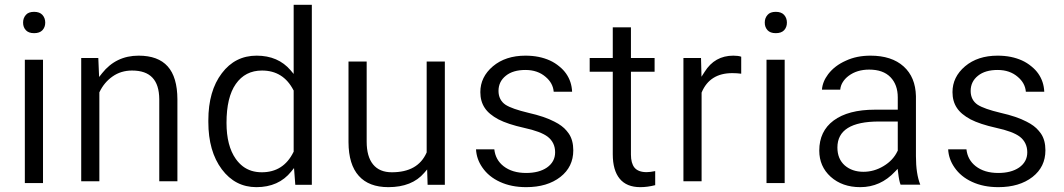

<svg xmlns="http://www.w3.org/2000/svg" viewBox="-20 -770 4433 800"><path d="M159.2 -521V-7.3H83.5V-521ZM76.2 -675.8Q76.2 -680.7 76.9 -685.1Q77.6 -689.5 79.1 -693.6Q80.6 -697.8 82.8 -701.2Q85 -704.6 87.9 -708Q93.3 -714.4 101.8 -717.5Q110.4 -720.7 122.1 -720.7Q145 -720.7 156.7 -708Q168.5 -694.8 168.5 -675.8Q168.5 -656.7 156.7 -644Q145 -631.8 122.1 -631.8Q110.4 -631.8 101.8 -635Q93.3 -638.2 87.9 -644Q82 -650.4 79.1 -658.2Q76.2 -666 76.2 -675.8Z M318.4 -528.3H389.6L392.1 -468.8L393.1 -449.2L405.3 -464.8Q463.4 -538.1 557.6 -538.1Q638.7 -538.1 678.7 -493.4Q718.8 -448.7 719.2 -356.4V-14.6H643.6V-356.9Q643.1 -417 615.2 -446.3Q587.4 -476.1 530.3 -476.1Q483.9 -476.1 448.7 -451.2Q414.1 -426.8 395 -387.2L394 -385.3V-383.8V-14.6H318.4Z M848.1 -261.7V-268.6Q848.1 -391.1 904.3 -464.8Q959.5 -538.1 1049.3 -538.1Q1138.7 -538.1 1190.9 -477.1L1203.6 -461.9V-481.9V-750H1279.3V0H1210.4L1206.5 -51.3L1205.1 -69.8L1193.4 -55.2Q1141.1 9.8 1048.3 9.8Q960 9.8 904.3 -64.5Q848.1 -139.6 848.1 -261.7ZM962.4 -419.9Q923.8 -364.7 923.8 -258.3Q923.8 -162.6 962.4 -107.9Q975.6 -89.4 991.9 -76.9Q1008.3 -64.5 1028.1 -58.3Q1047.9 -52.2 1070.8 -52.2Q1161.1 -52.2 1202.6 -136.2L1203.6 -137.7V-139.6V-391.1V-393.1L1202.6 -394.5Q1160.2 -476.1 1071.8 -476.1Q1001.5 -476.1 962.4 -419.9Z M1759.8 -64 1747.6 -49.8Q1696.8 9.8 1598.1 9.8Q1517.1 9.8 1475.1 -37.1Q1432.6 -84 1432.1 -177.2V-513.7H1507.8V-179.7Q1507.8 -117.7 1534.4 -85Q1561 -52.2 1612.8 -52.2Q1721.2 -52.2 1757.3 -133.8L1757.8 -135.3V-136.7V-513.7H1833.5V0H1761.7L1760.3 -45.4Z M2258.8 -71.8Q2293 -95.7 2293 -135.3Q2293 -155.8 2285.2 -172.1Q2277.3 -188.5 2262.2 -200.2Q2233.4 -222.2 2163.6 -237.3Q2095.7 -252.4 2056.2 -272.9Q2037.1 -283.2 2022.7 -295.2Q2008.3 -307.1 1999.5 -320.8Q1981.4 -348.1 1981.4 -386.2Q1981.4 -449.2 2033.7 -493.7Q2086.4 -538.1 2169.4 -538.1Q2198.7 -538.1 2224.1 -533Q2249.5 -527.8 2271 -518.1Q2292.5 -508.3 2310.5 -493.2Q2327.6 -479.5 2339.1 -462.9Q2350.6 -446.3 2356.7 -427.7Q2362.8 -409.2 2363.8 -387.7H2287.1Q2284.2 -423.8 2253.4 -449.7Q2220.2 -478.5 2169.4 -478.5Q2117.7 -478.5 2087.9 -454.6Q2057.1 -430.2 2057.1 -391.1Q2057.1 -372.6 2064.5 -357.9Q2071.8 -343.3 2086.4 -333.5Q2100.1 -324.7 2123.8 -316.4Q2147.5 -308.1 2182.1 -299.8Q2249 -284.7 2290 -263.2Q2298.3 -259.3 2305.7 -254.6Q2313 -250 2319.3 -245.4Q2325.7 -240.7 2331.1 -235.6Q2336.4 -230.5 2341.1 -224.9Q2345.7 -219.2 2349.6 -213.9Q2359.4 -199.7 2364 -182.1Q2368.7 -164.6 2368.7 -143.6Q2368.7 -74.7 2314.9 -32.7Q2260.3 9.8 2172.4 9.8Q2110.4 9.8 2063 -12.2Q2016.1 -33.7 1989.7 -72.3Q1977.5 -89.8 1970.9 -108.9Q1964.4 -127.9 1963.4 -147.9H2039.6Q2044.4 -104 2078.1 -77.6Q2114.3 -49.3 2172.4 -49.3Q2198.7 -49.3 2220.5 -54.9Q2242.2 -60.5 2258.8 -71.8Z M2533.2 -656.2H2608.9V-535.6V-528.3H2616.2H2707.5V-471.2H2616.2H2608.9V-463.9V-126Q2608.9 -90.3 2623.5 -71.8Q2639.2 -52.7 2674.3 -52.7Q2688 -52.7 2710 -57.1V1.5Q2677.7 9.8 2647.9 9.8Q2590.8 9.8 2562 -25.4Q2533.2 -60.5 2533.2 -127.4V-463.9V-471.2H2525.9H2437V-528.3H2525.9H2533.2V-535.6Z M3068.4 -533.7V-462.9Q3050.8 -465.3 3031.2 -465.3Q2937.5 -465.3 2903.8 -385.3L2903.3 -383.8V-382.3V-14.6H2827.6V-528.3H2900.9L2902.3 -474.6L2902.8 -450.2L2916 -470.7Q2958 -538.1 3035.6 -538.1Q3056.2 -538.1 3068.4 -533.7Z M3249.5 -521V-7.3H3173.8V-521ZM3166.5 -675.8Q3166.5 -680.7 3167.2 -685.1Q3168 -689.5 3169.4 -693.6Q3170.9 -697.8 3173.1 -701.2Q3175.3 -704.6 3178.2 -708Q3183.6 -714.4 3192.1 -717.5Q3200.7 -720.7 3212.4 -720.7Q3235.4 -720.7 3247.1 -708Q3258.8 -694.8 3258.8 -675.8Q3258.8 -656.7 3247.1 -644Q3235.4 -631.8 3212.4 -631.8Q3200.7 -631.8 3192.1 -635Q3183.6 -638.2 3178.2 -644Q3172.4 -650.4 3169.4 -658.2Q3166.5 -666 3166.5 -675.8Z M3814.5 -0.5H3732.4Q3726.1 -16.1 3722.2 -50.8L3720.2 -66.4L3709.5 -55.2Q3648.9 9.8 3564.5 9.8Q3489.3 9.8 3440.9 -33.7Q3393.6 -76.7 3393.6 -142.6Q3393.6 -223.1 3453.1 -267.6Q3514.2 -313 3625.5 -313H3713.4H3720.7V-320.8V-364.3Q3720.7 -417 3690.2 -448.5Q3659.7 -480 3601.6 -480Q3550.8 -480 3516.1 -454.1Q3500.5 -442.4 3491.5 -427.7Q3482.4 -413.1 3481 -396.5H3404.8Q3407.2 -429.7 3430.7 -460.9Q3458 -496.6 3504.4 -517.1Q3527.3 -527.8 3553 -533Q3578.6 -538.1 3606.9 -538.1Q3695.3 -538.1 3745.1 -493.2Q3770 -470.7 3782.7 -439.9Q3795.4 -409.2 3796.4 -369.6V-119.6Q3796.4 -45.4 3814.5 -0.5ZM3500 -80.6Q3530.8 -54.2 3577.6 -54.2Q3622.1 -54.2 3661.6 -78.1Q3701.7 -102.1 3719.7 -140.6L3720.7 -142.1V-143.6V-255.9V-263.7H3713.4H3642.6Q3469.2 -263.7 3469.2 -155.3Q3469.2 -107.9 3500 -80.6Z M4226.1 -71.8Q4260.3 -95.7 4260.3 -135.3Q4260.3 -155.8 4252.4 -172.1Q4244.6 -188.5 4229.5 -200.2Q4200.7 -222.2 4130.9 -237.3Q4063 -252.4 4023.4 -272.9Q4004.4 -283.2 3990 -295.2Q3975.6 -307.1 3966.8 -320.8Q3948.7 -348.1 3948.7 -386.2Q3948.7 -449.2 4001 -493.7Q4053.7 -538.1 4136.7 -538.1Q4166 -538.1 4191.4 -533Q4216.8 -527.8 4238.3 -518.1Q4259.8 -508.3 4277.8 -493.2Q4294.9 -479.5 4306.4 -462.9Q4317.9 -446.3 4324 -427.7Q4330.1 -409.2 4331.1 -387.7H4254.4Q4251.5 -423.8 4220.7 -449.7Q4187.5 -478.5 4136.7 -478.5Q4085 -478.5 4055.2 -454.6Q4024.4 -430.2 4024.4 -391.1Q4024.4 -372.6 4031.7 -357.9Q4039.1 -343.3 4053.7 -333.5Q4067.4 -324.7 4091.1 -316.4Q4114.7 -308.1 4149.4 -299.8Q4216.3 -284.7 4257.3 -263.2Q4265.6 -259.3 4272.9 -254.6Q4280.3 -250 4286.6 -245.4Q4293 -240.7 4298.3 -235.6Q4303.7 -230.5 4308.3 -224.9Q4313 -219.2 4316.9 -213.9Q4326.7 -199.7 4331.3 -182.1Q4335.9 -164.6 4335.9 -143.6Q4335.9 -74.7 4282.2 -32.7Q4227.5 9.8 4139.6 9.8Q4077.6 9.8 4030.3 -12.2Q3983.4 -33.7 3957 -72.3Q3944.8 -89.8 3938.2 -108.9Q3931.6 -127.9 3930.7 -147.9H4006.8Q4011.7 -104 4045.4 -77.6Q4081.5 -49.3 4139.6 -49.3Q4166 -49.3 4187.7 -54.9Q4209.5 -60.5 4226.1 -71.8Z"/></svg>

Font: Shabnam Light FD
Style: Light-FD
Weight: 300
Foundry: DejaVu fonts team - Redesigned by Saber Rastikerdar - Based on Vazir font
Version: Version 5.0.0